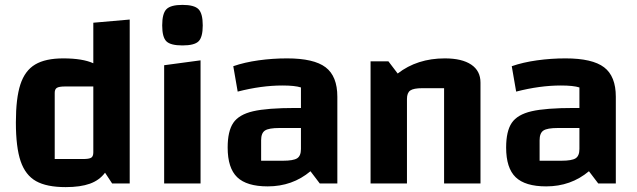

<svg xmlns="http://www.w3.org/2000/svg" viewBox="-20 -751 2607 786"><path d="M511 -671V0H439L410 -44Q387 -13 348 1Q309 15 249 15Q171 15 127.5 -9.5Q84 -34 64.5 -91Q45 -148 45 -250Q45 -349 63.5 -405.5Q82 -462 124 -487Q166 -512 239 -512Q318 -512 362 -492V-658ZM362 -127V-397H247Q222 -397 213 -391.5Q204 -386 204 -371V-100H320Q345 -100 353.5 -105.5Q362 -111 362 -127Z M801 -504V0H652V-484ZM644 -647Q644 -696 661.5 -713.5Q679 -731 727 -731Q775 -731 792.5 -713.5Q810 -696 810 -647Q810 -599 793 -582Q776 -565 727 -565Q678 -565 661 -582Q644 -599 644 -647Z M1361 -355V0H1289L1251 -50Q1177 12 1076 12Q990 12 951 -25.5Q912 -63 912 -147Q912 -214 935 -248Q958 -282 1016 -295.5Q1074 -309 1190 -309H1212V-393Q1187 -401 1136 -401Q1050 -401 953 -376L935 -480Q981 -496 1038.5 -504Q1096 -512 1155 -512Q1265 -512 1313 -475.5Q1361 -439 1361 -355ZM1212 -141V-227H1124Q1080 -227 1064.5 -216.5Q1049 -206 1049 -177V-93H1138Q1181 -93 1196.5 -103Q1212 -113 1212 -141Z M1497 -500H1570L1608 -450Q1688 -512 1801 -512Q1871 -512 1909 -486.5Q1947 -461 1947 -413V0H1798V-390H1709Q1673 -390 1659.5 -380.5Q1646 -371 1646 -346V0H1497Z M2501 -355V0H2429L2391 -50Q2317 12 2216 12Q2130 12 2091 -25.5Q2052 -63 2052 -147Q2052 -214 2075 -248Q2098 -282 2156 -295.5Q2214 -309 2330 -309H2352V-393Q2327 -401 2276 -401Q2190 -401 2093 -376L2075 -480Q2121 -496 2178.5 -504Q2236 -512 2295 -512Q2405 -512 2453 -475.5Q2501 -439 2501 -355ZM2352 -141V-227H2264Q2220 -227 2204.5 -216.5Q2189 -206 2189 -177V-93H2278Q2321 -93 2336.5 -103Q2352 -113 2352 -141Z"/></svg>

Font: Changa SemiBold
Style: Regular
Weight: 600
Designer: Eduardo Rodriguez Tunni
Foundry: Eduardo Rodriguez Tunni
Version: Version 2.002; ttfautohint (v1.5) -l 8 -r 50 -G 150 -x 14 -H